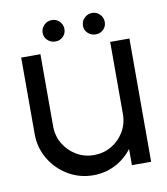

<svg xmlns="http://www.w3.org/2000/svg" viewBox="-75 -689 669 767"><g transform="rotate(-10 259.5 -306.0)"><path d="M40 -190.5V-500H118V-207.5Q118 -168.5 137.2 -136.2Q156.5 -104 188.5 -85Q220.5 -66 259.5 -66Q298.5 -66 330.8 -85Q363 -104 382 -136.2Q401 -168.5 401 -207.5V-500H479V0H401V-66Q374.5 -30 333.2 -8.5Q292 13 243.5 13Q187.5 13 141.2 -14.5Q95 -42 67.5 -88.2Q40 -134.5 40 -190.5ZM186.5 -539.5Q168 -539.5 154.8 -551.8Q141.5 -564 141.5 -582.5Q141.5 -600.5 154.8 -613.5Q168 -626.5 186.5 -626.5Q204.5 -626.5 217.2 -613.5Q230 -600.5 230 -582.5Q230 -564 217.2 -551.8Q204.5 -539.5 186.5 -539.5ZM350 -539.5Q331.5 -539.5 318.2 -551.8Q305 -564 305 -582.5Q305 -600.5 318.2 -613.5Q331.5 -626.5 350 -626.5Q368 -626.5 380.8 -613.5Q393.5 -600.5 393.5 -582.5Q393.5 -564 380.8 -551.8Q368 -539.5 350 -539.5Z"/></g></svg>

Font: Urbanist
Style: Regular
Weight: 400
Designer: Corey Hu
Foundry: Corey Hu
Version: Version 1.330; ttfautohint (v1.8.4.7-5d5b)